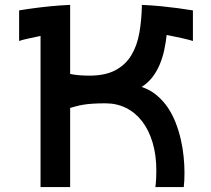

<svg xmlns="http://www.w3.org/2000/svg" viewBox="-20 -761 857 779"><path d="M264.6 -460.9Q283.7 -457 303.2 -455.6Q322.8 -454.1 342.8 -454.1Q407.2 -454.1 448.2 -476.1Q489.3 -498 512.7 -536.6Q536.1 -575.2 545.4 -627.7Q554.7 -680.2 555.7 -741.2Q597.7 -739.3 634.8 -735.6Q671.9 -731.9 700.7 -728Q733.9 -723.6 762.7 -718.8V-594.7Q755.4 -597.2 743.9 -600.1Q732.4 -603 718.5 -606.2Q704.6 -609.4 688.7 -612.5Q672.9 -615.7 656.2 -619.1Q652.8 -587.9 646.2 -557.4Q639.6 -526.9 627.9 -499Q616.2 -471.2 598.4 -448Q580.6 -424.8 554.7 -408.2Q588.9 -397 615.2 -375Q641.6 -353 660.9 -324.5Q680.2 -295.9 693.1 -262.2Q706.1 -228.5 713.9 -193.8Q721.7 -159.2 725.1 -124.8Q728.5 -90.3 728.5 -60.5Q728.5 -44.4 727.8 -29.5Q727.1 -14.6 725.6 -2H610.4Q612.8 -19.5 613.5 -35.9Q614.3 -52.2 614.3 -68.4Q614.3 -131.8 599.1 -182.6Q584 -233.4 556.6 -268.8Q529.3 -304.2 491.5 -323Q453.6 -341.8 408.2 -341.8Q377.4 -341.8 356 -340.3Q334.5 -338.9 318.4 -336.2Q302.2 -333.5 289.8 -330.1Q277.3 -326.7 264.6 -323.2V-2H144.5V-615.2Q116.7 -609.4 93 -604.2Q69.3 -599.1 57.6 -594.7V-718.8Q85.4 -723.6 119.1 -728Q147.5 -731.9 185.1 -735.6Q222.7 -739.3 264.6 -741.2Z"/></svg>

Font: Revalia
Style: Regular
Weight: 400
Designer: Johan Kallas, Mihkel Virkus
Foundry: Johan Kallas, Mihkel Virkus
Version: Version 1.001